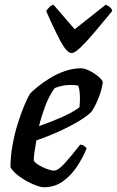

<svg xmlns="http://www.w3.org/2000/svg" viewBox="-20 -787 492 807"><path d="M164 0Q149 0 120.5 -12Q92 -24 64 -43.5Q36 -63 24 -84Q24 -129 32.5 -176.5Q41 -224 54.5 -267Q68 -310 82 -343.5Q96 -377 107 -394Q117 -405 138.5 -422.5Q160 -440 189 -458Q218 -476 252 -488Q286 -500 321 -500Q336 -500 357.5 -489Q379 -478 395 -464Q411 -450 412 -441Q408 -409 393.5 -373.5Q379 -338 365 -318Q347 -299 309 -276.5Q271 -254 224.5 -233Q178 -212 133 -197Q127 -164 124.5 -145.5Q122 -127 122 -112Q128 -102 144 -92.5Q160 -83 178 -76.5Q196 -70 207 -70Q224 -70 250.5 -99Q277 -128 317 -179Q326 -179 334 -173.5Q342 -168 344 -163Q331 -130 307 -92Q283 -54 247.5 -27Q212 0 164 0ZM144 -257Q196 -275 241 -295Q286 -315 314 -336Q316 -356 316 -374Q316 -388 314.5 -402Q313 -416 309 -427Q295 -430 276 -430Q243 -430 210 -417Q186 -384 170 -341Q154 -298 144 -257ZM281 -564Q261 -564 234 -614.5Q207 -665 174 -741Q181 -749 187 -756.5Q193 -764 205 -767L294 -664L424 -767Q448 -758 452 -741Q411 -691 377 -651Q343 -611 318.5 -587.5Q294 -564 281 -564Z"/></svg>

Font: Texturina SemiBold
Style: Italic
Weight: 600
Italic angle: -11°
Designer: Guillermo Torres Carreño
Foundry: Omnibus-Type
Version: Version 1.002; ttfautohint (v1.8.3)